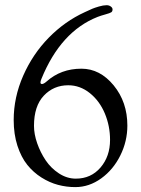

<svg xmlns="http://www.w3.org/2000/svg" viewBox="-20 -724 553 753"><path d="M33.7 -253.4Q33.7 -342.3 71 -427.2Q108.4 -512.2 171.4 -576.4Q234.4 -640.6 312.5 -676.3Q333.5 -686 342 -689.7Q350.6 -693.4 367.9 -698.5Q385.3 -703.6 398.4 -703.6Q408.7 -703.6 416 -697.3Q421.4 -692.9 421.4 -687Q421.4 -679.2 416.3 -675.8Q411.1 -672.4 393.3 -667.5Q375.5 -662.6 362.8 -657.7Q218.3 -600.6 142.6 -415Q138.7 -405.8 138.7 -400.9Q138.7 -394.5 144.5 -394.5Q151.4 -394.5 162.6 -404.3Q218.8 -454.6 299.3 -454.6Q372.1 -454.6 425.8 -389.2Q479.5 -323.7 479.5 -231.4Q479.5 -169.9 451.9 -114.3Q424.3 -58.6 377 -24.4Q329.6 9.8 275.4 9.8Q240.7 9.8 207.5 1Q174.3 -7.8 142.6 -27.8Q110.8 -47.9 86.9 -77.6Q63 -107.4 48.3 -152.6Q33.7 -197.8 33.7 -253.4ZM113.3 -230.5Q113.3 -198.2 125.7 -162.4Q138.2 -126.5 158.9 -95.5Q179.7 -64.5 211.2 -43.9Q242.7 -23.4 277.3 -23.4Q336.9 -23.4 374.3 -67.1Q411.6 -110.8 411.6 -175.3Q411.6 -230 391.1 -279.1Q370.6 -328.1 332.3 -358.9Q293.9 -389.6 247.6 -389.6Q190.4 -389.6 151.9 -348.9Q113.3 -308.1 113.3 -230.5Z"/></svg>

Font: Cooper*
Style: Regular
Weight: 400
Designer: Owen Earl
Foundry: indestructible type*
Version: Version 0.001